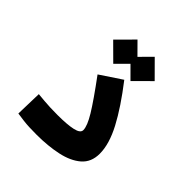

<svg xmlns="http://www.w3.org/2000/svg" viewBox="-188 -825 962 962"><g transform="rotate(45 293.0 -343.5)"><path d="M218.8 3.9Q188.5 3.9 167 2.9Q145.5 2 125.5 -0.5Q105.5 -2.9 79.6 -6.8L83.5 -147.9Q108.9 -145.5 128.7 -143.8Q148.4 -142.1 170.7 -141.1Q192.9 -140.1 223.6 -140.1Q292.5 -140.1 330.6 -148.7Q368.7 -157.2 368.7 -178.2Q368.7 -207 334.7 -262.9Q300.8 -318.8 221.7 -425.8L335.4 -501.5Q419.9 -392.6 465.3 -306.6Q510.7 -220.7 510.7 -152.8Q510.7 -92.8 471.2 -58.6Q431.6 -24.4 365.5 -10.3Q299.3 3.9 218.8 3.9ZM361.8 -519 300.8 -580.1 239.7 -519 153.8 -604.5 239.7 -690.9 300.8 -629.4 361.8 -690.9 447.8 -604.5Z"/></g></svg>

Font: Cascadia Code NF
Style: Bold
Weight: 700
Monospace: yes
Designer: Aaron Bell
Foundry: Saja Typeworks
Version: Version 2404.023; ttfautohint (v1.8.4)